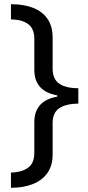

<svg xmlns="http://www.w3.org/2000/svg" viewBox="-20 -734 420 912"><path d="M32 86Q84 84 113.5 62.5Q143 41 143 -8V-153Q143 -256 252 -275V-281Q143 -300 143 -403V-549Q143 -598 114 -619.5Q85 -641 32 -642V-714Q94 -714 138 -696.5Q182 -679 206 -644Q230 -609 230 -555V-409Q230 -358 261.5 -336.5Q293 -315 352 -315V-242Q293 -241 261.5 -220Q230 -199 230 -149V0Q230 53 205 88Q180 123 135.5 140.5Q91 158 32 158Z"/></svg>

Font: Noto Sans Tangsa
Style: Regular
Weight: 400
Designer: David Williams
Foundry: Google LLC
Version: Version 1.504